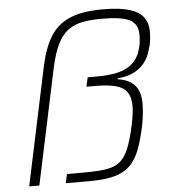

<svg xmlns="http://www.w3.org/2000/svg" viewBox="-53 -799 759 847"><g transform="rotate(-5 326.5 -375.0)"><path d="M42 0 153 -524Q170 -603 201 -653Q232 -703 287.5 -726.5Q343 -750 433 -750Q508 -750 551.5 -736.5Q595 -723 613.5 -697Q632 -671 632 -634Q632 -612 629 -591.5Q626 -571 619 -552Q610 -519 590.5 -495.5Q571 -472 542 -458Q513 -444 473 -441L472 -437Q521 -430 546.5 -402.5Q572 -375 572 -320Q572 -300 569.5 -276.5Q567 -253 562 -226Q549 -163 532.5 -119.5Q516 -76 489 -49.5Q462 -23 419 -11.5Q376 0 311 0H204L213 -40H289Q347 -40 384.5 -45.5Q422 -51 446 -69.5Q470 -88 486 -126.5Q502 -165 516 -230Q521 -254 524 -275Q527 -296 527 -313Q527 -373 491 -394.5Q455 -416 374 -416H332L341 -457H383Q439 -457 478 -467Q517 -477 541.5 -500Q566 -523 576 -559Q581 -574 583 -590.5Q585 -607 585 -625Q585 -672 549 -690.5Q513 -709 424 -709Q377 -709 340 -702Q303 -695 275.5 -674.5Q248 -654 229 -615.5Q210 -577 196 -514L87 0Z"/></g></svg>

Font: Saira SemiExpanded ExtraLight
Style: Italic
Weight: 250
Width: 6
Italic angle: -12°
Designer: Hector Gatti with collaboration of the Omnibus-Type team
Foundry: Omnibus-Type
Version: Version 1.101